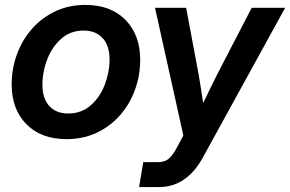

<svg xmlns="http://www.w3.org/2000/svg" viewBox="-20 -547 1165 771"><path d="M247.1 11.7Q145 11.7 85.9 -48.3Q26.9 -108.4 26.9 -207.5Q26.9 -271.5 48.1 -329.1Q69.3 -386.7 108.6 -431.4Q147.9 -476.1 202.4 -501.7Q256.8 -527.3 322.8 -527.3Q425.3 -527.3 484.1 -466.8Q543 -406.2 543 -307.1Q543 -244.1 522.2 -186.8Q501.5 -129.4 462.4 -84.7Q423.3 -40 368.9 -14.2Q314.5 11.7 247.1 11.7ZM253.4 -91.3Q307.6 -91.3 344.7 -124.3Q381.8 -157.2 400.9 -207.3Q419.9 -257.3 419.9 -308.6Q419.9 -363.8 392.1 -394Q364.3 -424.3 316.4 -424.3Q263.2 -424.3 226.1 -391.6Q189 -358.9 169.7 -308.8Q150.4 -258.8 150.4 -205.6Q150.4 -151.4 178 -121.3Q205.6 -91.3 253.4 -91.3ZM538.6 204.1 555.2 104H616.2Q641.1 104 657.2 90.6Q673.3 77.1 689.5 46.9L716.3 -2.9L602.5 -515.6H727.5L777.8 -247.1Q782.7 -218.8 787.1 -190.2Q791.5 -161.6 795.9 -133.3Q809.6 -161.6 823.5 -190.2Q837.4 -218.8 851.6 -247.1L990.7 -515.6H1125L794.9 85Q729.5 204.1 619.1 204.1Z"/></svg>

Font: Inter Display SemiBold
Style: Italic
Weight: 600
Italic angle: -9.39999°
Designer: Rasmus Andersson
Foundry: rsms
Version: Version 4.000;git-a52131595